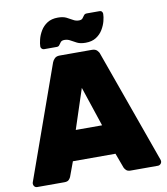

<svg xmlns="http://www.w3.org/2000/svg" viewBox="-97 -990 928 1070"><g transform="rotate(-10 367.5 -455.0)"><path d="M26 0Q17 0 11 -6.5Q5 -13 5 -22Q5 -26 6 -29L234 -669Q238 -680 248 -690Q258 -700 276 -700H459Q478 -700 488 -690Q498 -680 501 -669L730 -29Q731 -26 731 -22Q731 -13 724.5 -6.5Q718 0 709 0H555Q538 0 530 -8Q522 -16 519 -23L488 -107H247L216 -23Q213 -16 205.5 -8Q198 0 180 0ZM293 -276H442L367 -501ZM432 -745Q403 -745 384.5 -754Q366 -763 351 -772Q336 -781 318 -781Q303 -781 296.5 -773.5Q290 -766 285 -758Q280 -750 269 -750H197Q190 -750 184.5 -755.5Q179 -761 179 -768Q179 -784 185 -808Q191 -832 205 -855.5Q219 -879 243 -894.5Q267 -910 303 -910Q332 -910 350.5 -901Q369 -892 384 -883Q399 -874 417 -874Q432 -874 438 -882Q444 -890 449.5 -897.5Q455 -905 466 -905H538Q547 -905 551.5 -899.5Q556 -894 556 -887Q556 -870 550 -846.5Q544 -823 530 -799.5Q516 -776 492 -760.5Q468 -745 432 -745Z"/></g></svg>

Font: Rubik Light ExtraBold
Style: Regular
Weight: 800
Version: Version 2.104